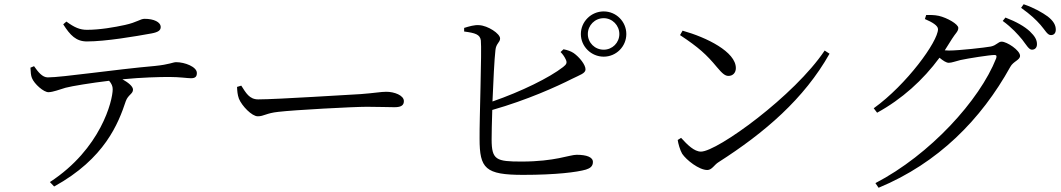

<svg xmlns="http://www.w3.org/2000/svg" viewBox="-20 -828 5020 908"><path d="M697 -670C729 -676 740 -685 740 -700C740 -724 707 -739 664 -739C643 -739 630 -723 571 -710C521 -699 452 -687 391 -687C358 -687 332 -698 294 -726L279 -713C312 -661 340 -632 391 -632C480 -632 620 -656 697 -670ZM236 54C476 -78 540 -245 575 -350C586 -380 609 -384 609 -404C609 -420 586 -438 559 -453C650 -462 735 -464 780 -464C829 -464 867 -458 883 -458C905 -458 911 -467 911 -483C911 -512 854 -534 813 -534C798 -534 782 -523 712 -516C528 -500 274 -462 206 -462C180 -462 160 -488 141 -515L124 -508C125 -487 126 -471 131 -459C142 -431 187 -391 210 -392C233 -393 259 -404 290 -413C320 -421 412 -436 496 -446C508 -432 513 -420 513 -406C513 -352 457 -124 216 33Z M1121 -423 1101 -417C1102 -397 1103 -380 1110 -361C1124 -327 1171 -278 1199 -278C1228 -278 1239 -293 1296 -299C1371 -308 1652 -323 1715 -323C1776 -323 1811 -321 1846 -321C1880 -321 1890 -332 1890 -350C1890 -377 1845 -394 1807 -394C1781 -394 1753 -388 1686 -383C1640 -381 1290 -358 1201 -358C1159 -358 1143 -389 1121 -423Z M2727 -667C2727 -608 2776 -560 2835 -560C2894 -560 2942 -608 2942 -667C2942 -726 2894 -774 2835 -774C2776 -774 2727 -726 2727 -667ZM2760 -667C2760 -708 2793 -742 2835 -742C2876 -742 2909 -708 2909 -667C2909 -626 2876 -593 2835 -593C2793 -593 2760 -626 2760 -667ZM2631 -582C2640 -573 2649 -561 2655 -548C2663 -532 2660 -524 2643 -511C2579 -461 2445 -395 2309 -348C2313 -444 2318 -549 2323 -591C2326 -623 2345 -627 2345 -646C2345 -669 2287 -707 2246 -709C2224 -711 2198 -703 2175 -696V-679C2228 -672 2250 -665 2254 -637C2259 -591 2247 -261 2248 -172C2248 -31 2275 -1 2454 -1C2610 -1 2710 -14 2751 -26C2770 -32 2784 -41 2784 -62C2784 -85 2754 -96 2707 -96C2673 -96 2605 -64 2447 -64C2327 -64 2305 -71 2305 -169C2305 -195 2306 -248 2308 -308C2473 -355 2614 -419 2685 -455C2723 -474 2749 -481 2749 -500C2749 -522 2720 -558 2693 -577C2679 -586 2665 -591 2645 -595Z M3208 -683 3196 -662C3284 -604 3322 -569 3370 -511C3396 -480 3409 -469 3425 -469C3446 -469 3460 -484 3460 -506C3460 -583 3322 -651 3208 -683ZM3880 -589C3738 -376 3372 -111 3295 -111C3263 -111 3231 -143 3201 -176L3185 -166C3187 -150 3196 -118 3206 -101C3226 -71 3286 -24 3325 -24C3347 -24 3358 -49 3378 -61C3597 -201 3783 -361 3903 -574Z M4814 -641C4834 -615 4846 -593 4860 -593C4875 -593 4884 -603 4884 -619C4884 -639 4875 -656 4850 -680C4825 -703 4787 -725 4735 -745L4722 -729C4766 -697 4793 -666 4814 -641ZM4901 -710C4923 -685 4933 -662 4950 -662C4964 -662 4973 -671 4973 -688C4973 -709 4962 -729 4935 -750C4910 -768 4873 -790 4821 -808L4809 -791C4855 -758 4879 -735 4901 -710ZM4120 38 4135 60C4417 -57 4620 -263 4758 -512C4772 -538 4804 -544 4804 -564C4804 -590 4742 -631 4717 -631C4700 -631 4694 -614 4666 -608C4639 -603 4516 -589 4468 -589L4448 -590L4482 -644C4498 -670 4512 -679 4512 -696C4512 -714 4459 -744 4420 -753C4397 -758 4378 -757 4360 -757L4354 -738C4389 -723 4416 -707 4416 -690C4416 -632 4268 -428 4112 -316L4128 -295C4245 -359 4345 -449 4423 -555C4440 -541 4455 -531 4467 -531C4481 -531 4501 -539 4522 -544C4558 -552 4661 -568 4683 -568C4692 -568 4695 -564 4691 -552C4613 -354 4378 -96 4120 38Z"/></svg>

Font: Source Han Serif KR
Style: Regular
Weight: 400
Designer: Ryoko NISHIZUKA 西塚涼子 (kana & ideographs); Frank Grießhammer (Latin, Greek & Cyrillic); Wenlong ZHANG 张文龙 (bopomofo); San
Foundry: Adobe
Version: Version 2.001;hotconv 1.1.0;makeotfexe 2.6.0